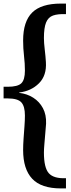

<svg xmlns="http://www.w3.org/2000/svg" viewBox="-20 -780 397 1071"><path d="M320 271Q210 271 159.5 217Q109 163 109 57Q109 28 111.5 -7Q114 -42 116.5 -76Q119 -110 119 -136Q119 -187 99 -209Q79 -231 23 -231H0V-296H23Q79 -296 99 -315.5Q119 -335 119 -386Q119 -425 114 -467.5Q109 -510 109 -554Q109 -660 159.5 -710Q210 -760 320 -760H348V-701Q303 -703 276 -693.5Q249 -684 237 -654.5Q225 -625 225 -568Q225 -542 229.5 -504.5Q234 -467 236 -434Q241 -359 197.5 -315.5Q154 -272 87 -264V-262Q131 -257 165.5 -235Q200 -213 219.5 -176.5Q239 -140 237 -90Q235 -66 232.5 -35Q230 -4 227.5 24.5Q225 53 225 71Q225 156 252.5 186.5Q280 217 348 214V271Z"/></svg>

Font: Lora SemiBold
Style: Regular
Weight: 600
Designer: Olga Karpushina, Alexei Vanyashin (Cyrillic)
Foundry: Cyreal
Version: Version 3.011; ttfautohint (v1.8.4.7-5d5b)